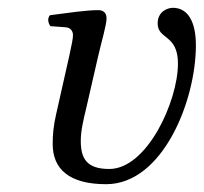

<svg xmlns="http://www.w3.org/2000/svg" viewBox="-20 -462 522 492"><path d="M124 -170C117 -140 115 -117 115 -93C115 -29 157 10 252 10C397 10 482 -204 482 -346C482 -407 461 -442 423 -442C410 -442 384 -433 384 -402C384 -360 436 -375 436 -299C436 -203 357 -29 260 -29C202 -29 187 -56 187 -101C187 -126 193 -152 201 -185L232 -320C241 -359 253 -398 253 -415C253 -429 245 -436 232 -436C200 -436 155 -429 108 -423C101 -415 103 -404 109 -395L149 -392C161 -391 167 -382 167 -372C167 -363 164 -349 158 -321Z"/></svg>

Font: Libertinus Serif
Style: Italic
Weight: 400
Italic angle: -12°
Designer: Philipp H. Poll, Khaled Hosny
Foundry: Caleb Maclennan
Version: Version 7.050;RELEASE